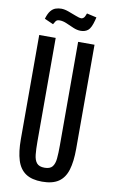

<svg xmlns="http://www.w3.org/2000/svg" viewBox="-111 -1095 687 1160"><g transform="rotate(10 233.0 -514.5)"><path d="M233.9 10.3C276.5 10.3 310.1 1.9 334.7 -14.9C359.3 -31.7 376.8 -57.1 387.2 -91.3C397.6 -125.5 402.8 -168.6 402.8 -220.7V-859.4H302.2V-222.7C302.2 -191.7 301.2 -165.3 299.1 -143.3C297 -121.3 291.2 -104.5 281.7 -92.8C272.3 -81.1 256.3 -75.2 233.9 -75.2C211.8 -75.2 195.8 -81.1 186 -92.8C176.3 -104.5 170.2 -121.4 168 -143.6C165.7 -165.7 164.6 -192.2 164.6 -223.1V-859.4H63.5V-220.7C63.5 -168.6 68.8 -125.5 79.6 -91.3C90.3 -57.1 108.2 -31.7 133.1 -14.9C158 1.9 191.6 10.3 233.9 10.3ZM304.7 -927.7C323.2 -927.7 338.5 -932.6 350.3 -942.4C362.2 -952.1 372.4 -973.3 380.9 -1005.9L385.3 -1023.9L325.2 -1037.6C320 -1022.9 315.3 -1013.7 311 -1009.8C306.8 -1005.9 302.4 -1003.6 297.9 -1002.9H295.9C287.8 -1002.9 276.1 -1005.9 261 -1012C245.8 -1018 229.9 -1024 213.1 -1030C196.4 -1036.1 181.3 -1039.1 168 -1039.1C155.6 -1039.1 144 -1037.2 133.1 -1033.4C122.2 -1029.7 112.2 -1022.4 103.3 -1011.5C94.3 -1000.6 86.6 -984 80.1 -961.9L134.3 -938C138.8 -946.5 142.8 -953 146.2 -957.8C149.7 -962.5 154 -965.5 159.2 -966.8C161.5 -967.4 165.2 -967.8 170.4 -967.8C184.1 -967.8 198.5 -964.4 213.6 -957.8C228.8 -951.1 244.1 -944.4 259.8 -937.7C275.4 -931.1 290.4 -927.7 304.7 -927.7Z"/></g></svg>

Font: Antonio
Style: Regular
Weight: 400
Designer: Vernon Adams
Foundry: Vernon Adams
Version: Version 1.002